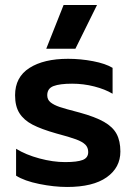

<svg xmlns="http://www.w3.org/2000/svg" viewBox="-20 -729 539 764"><path d="M233 -709H366L280 -535H164ZM44 -30V-137Q83 -113 137 -98.5Q191 -84 239 -84Q287 -84 309 -92.5Q331 -101 331 -124Q331 -142 319.5 -153.5Q308 -165 282.5 -174.5Q257 -184 204 -198Q144 -215 109.5 -233Q75 -251 57.5 -278.5Q40 -306 40 -350Q40 -422 97 -458.5Q154 -495 251 -495Q301 -495 350.5 -485.5Q400 -476 428 -459V-356Q398 -374 355 -385Q312 -396 267 -396Q218 -396 193 -386.5Q168 -377 168 -350Q168 -332 181.5 -321.5Q195 -311 217 -303.5Q239 -296 297 -281Q359 -264 394 -244Q429 -224 444 -196Q459 -168 459 -126Q459 -62 404.5 -23.5Q350 15 247 15Q195 15 136 3Q77 -9 44 -30Z"/></svg>

Font: Prompt Medium
Style: Regular
Weight: 500
Designer: Katatrad Team
Foundry: CadsonDemak
Version: Version 1.000